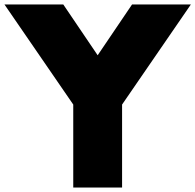

<svg xmlns="http://www.w3.org/2000/svg" viewBox="-55 -845 880 865"><path d="M275 0V-374L-35 -825H230L385 -596L540 -825H805L495 -374V0Z"/></svg>

Font: Spartan Thin Black
Style: Regular
Weight: 900
Version: Version 1.004